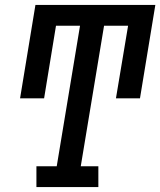

<svg xmlns="http://www.w3.org/2000/svg" viewBox="-20 -755 647 775"><path d="M127 0V-84H209L303 -651H206L158 -358H61L123 -735H607L545 -358H448L497 -651H400L306 -84H377V0Z"/></svg>

Font: Iosevka Slab MdExObl
Style: Regular
Weight: 500
Width: 7
Italic angle: -9°
Monospace: yes
Designer: Belleve Invis
Foundry: Belleve Invis
Version: Version 11.1.1; ttfautohint (v1.8.3)